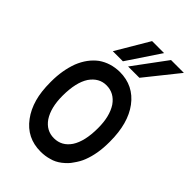

<svg xmlns="http://www.w3.org/2000/svg" viewBox="-236 -874 972 972"><g transform="rotate(45 250.0 -387.5)"><path d="M311.5 1Q283.2 9.8 250 9.8Q151.4 9.8 93.8 -68.4Q65.4 -106.4 50.8 -158.2Q37.1 -207 37.1 -273.4V-280.3Q37.1 -358.4 61.5 -424.8Q86.9 -488.3 134.8 -524.4Q183.6 -558.6 249 -559.6Q347.7 -559.6 406.2 -481.4Q462.9 -405.3 462.9 -275.4V-268.6Q462.9 -187.5 438.5 -125Q428.7 -98.6 407.2 -69.3Q393.6 -47.9 366.2 -26.4Q339.8 -5.9 311.5 1ZM338.9 -415Q304.7 -463.9 249 -463.9Q196.3 -463.9 162.1 -415Q128.9 -364.3 128.9 -268.6Q128.9 -184.6 162.1 -133.8Q195.3 -85.9 250 -85.9Q305.7 -85.9 338.9 -134.8Q372.1 -185.5 372.1 -280.3Q372.1 -364.3 338.9 -415ZM149.4 -608.4 253.9 -785.2H339.8L221.7 -608.4ZM258.8 -608.4 389.6 -785.2H481.4L339.8 -608.4Z"/></g></svg>

Font: RobotoJAA
Style: Medium
Weight: 500
Version: Version 2.05; 2016-11-05